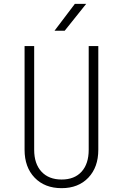

<svg xmlns="http://www.w3.org/2000/svg" viewBox="-20 -970 640 1000"><path d="M301 10Q213 10 160.5 -44.5Q108 -99 108 -190V-730H158V-190Q158 -117 196 -76Q234 -35 301 -35Q368 -35 405 -76Q442 -117 442 -190V-730H492V-190Q492 -99 440 -44.5Q388 10 301 10ZM264 -810 370 -950H429L317 -810Z"/></svg>

Font: Tiny Thin
Style: Regular
Weight: 100
Monospace: yes
Designer: Philipp Nurullin, Konstantin Bulenkov
Foundry: JetBrains
Version: Version 2.251; ttfautohint (v1.8.4.7-5d5b)